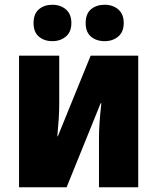

<svg xmlns="http://www.w3.org/2000/svg" viewBox="-20 -787 661 807"><path d="M60 0V-553H229V-353Q229 -322 227 -289.5Q225 -257 221 -214H223L361 -553H561V0H396V-203Q396 -236 398.5 -272.5Q401 -309 406 -353H403L260 0ZM121 -690Q121 -729 143.5 -748Q166 -767 200 -767Q234 -767 257 -747.5Q280 -728 280 -690Q280 -653 257 -633.5Q234 -614 200 -614Q166 -614 143.5 -633Q121 -652 121 -690ZM340 -690Q340 -729 362.5 -748Q385 -767 420 -767Q454 -767 477 -747.5Q500 -728 500 -690Q500 -653 477 -633.5Q454 -614 420 -614Q385 -614 362.5 -633Q340 -652 340 -690Z"/></svg>

Font: Noto Sans SemiCondensed Black
Style: Regular
Weight: 900
Width: 4
Designer: Monotype Design Team
Foundry: Monotype Imaging Inc.
Version: Version 2.013; ttfautohint (v1.8.4.7-5d5b)